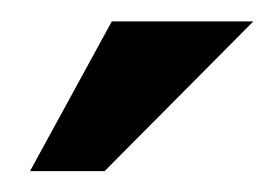

<svg xmlns="http://www.w3.org/2000/svg" viewBox="-20 -736 259 181"><path d="M85.4 -715.8H218.8L78.6 -574.7H8.3Z"/></svg>

Font: Arian AMU Serif
Style: Bold
Weight: 700
Designer: Ruben Hakobyan (Tarumian)
Foundry: Ruben Hakobyan (Tarumian)
Version: Version 1.002